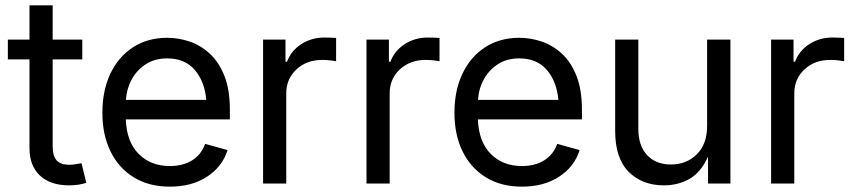

<svg xmlns="http://www.w3.org/2000/svg" viewBox="-20 -696 3243 728"><path d="M292 -545.9V-470.7H179.7V-141.6Q179.7 -105 194.6 -88.1Q209.5 -71.3 244.1 -71.3Q252.4 -71.3 265.4 -73.2Q278.3 -75.2 289.1 -77.1L307.1 -2.9Q293.5 2 276.1 4.4Q258.8 6.8 241.7 6.8Q170.9 6.8 131.3 -30.5Q91.8 -67.9 91.8 -134.8V-470.7H9.8V-545.9H91.8V-675.8H179.7V-545.9Z M624 11.7Q544.9 11.7 487.5 -23.4Q430.2 -58.6 399.2 -121.6Q368.2 -184.6 368.2 -268.6Q368.2 -352.5 398.4 -416.5Q428.7 -480.5 484.1 -516.6Q539.6 -552.7 613.8 -552.7Q657.2 -552.7 699.5 -538.3Q741.7 -523.9 776.1 -491.9Q810.5 -460 831.1 -407.7Q851.6 -355.5 851.6 -279.8V-243.2H457Q460.4 -157.7 506.1 -112.1Q551.8 -66.4 624.5 -66.4Q672.9 -66.4 707.8 -87.6Q742.7 -108.9 757.8 -150.4L842.8 -127Q823.7 -64.9 765.9 -26.6Q708 11.7 624 11.7ZM457.5 -317.4H762.2Q755.9 -387.2 718.5 -430.9Q681.2 -474.6 613.8 -474.6Q566.9 -474.6 533 -452.6Q499 -430.7 479.5 -395Q460 -359.4 457.5 -317.4Z M977.5 0V-545.9H1062.5V-461.9H1068.4Q1083.5 -503.4 1122.3 -528.6Q1161.1 -553.7 1210 -553.7Q1219.7 -553.7 1233.2 -553.2Q1246.6 -552.7 1254.4 -552.2V-463.9Q1250.5 -464.8 1234.9 -466.8Q1219.2 -468.8 1201.7 -468.8Q1142.6 -468.8 1104 -432.9Q1065.4 -397 1065.4 -341.8V0Z M1369.6 0V-545.9H1454.6V-461.9H1460.4Q1475.6 -503.4 1514.4 -528.6Q1553.2 -553.7 1602.1 -553.7Q1611.8 -553.7 1625.2 -553.2Q1638.7 -552.7 1646.5 -552.2V-463.9Q1642.6 -464.8 1627 -466.8Q1611.3 -468.8 1593.8 -468.8Q1534.7 -468.8 1496.1 -432.9Q1457.5 -397 1457.5 -341.8V0Z M1959 11.7Q1879.9 11.7 1822.5 -23.4Q1765.1 -58.6 1734.1 -121.6Q1703.1 -184.6 1703.1 -268.6Q1703.1 -352.5 1733.4 -416.5Q1763.7 -480.5 1819.1 -516.6Q1874.5 -552.7 1948.7 -552.7Q1992.2 -552.7 2034.4 -538.3Q2076.7 -523.9 2111.1 -491.9Q2145.5 -460 2166 -407.7Q2186.5 -355.5 2186.5 -279.8V-243.2H1792Q1795.4 -157.7 1841.1 -112.1Q1886.7 -66.4 1959.5 -66.4Q2007.8 -66.4 2042.7 -87.6Q2077.6 -108.9 2092.8 -150.4L2177.7 -127Q2158.7 -64.9 2100.8 -26.6Q2043 11.7 1959 11.7ZM1792.5 -317.4H2097.2Q2090.8 -387.2 2053.5 -430.9Q2016.1 -474.6 1948.7 -474.6Q1901.9 -474.6 1867.9 -452.6Q1834 -430.7 1814.5 -395Q1794.9 -359.4 1792.5 -317.4Z M2497.6 6.8Q2415 6.8 2363.8 -44.4Q2312.5 -95.7 2312.5 -199.2V-545.9H2400.4V-206.5Q2400.4 -143.6 2433.6 -107.9Q2466.8 -72.3 2523.9 -72.3Q2582.5 -72.3 2621.8 -110.6Q2661.1 -148.9 2661.1 -218.8V-545.9H2749.5V0H2664.6V-102.1Q2637.7 -42.5 2594.5 -17.8Q2551.3 6.8 2497.6 6.8Z M2903.8 0V-545.9H2988.8V-461.9H2994.6Q3009.8 -503.4 3048.6 -528.6Q3087.4 -553.7 3136.2 -553.7Q3146 -553.7 3159.4 -553.2Q3172.9 -552.7 3180.7 -552.2V-463.9Q3176.8 -464.8 3161.1 -466.8Q3145.5 -468.8 3127.9 -468.8Q3068.8 -468.8 3030.3 -432.9Q2991.7 -397 2991.7 -341.8V0Z"/></svg>

Font: Inter
Style: Regular
Weight: 400
Designer: Rasmus Andersson
Foundry: rsms
Version: Version 4.001;git-9221beed3